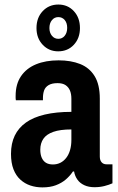

<svg xmlns="http://www.w3.org/2000/svg" viewBox="-20 -801 511 833"><path d="M163.9 12Q136.1 12 111.7 3.8Q87.3 -4.4 68.3 -21.7Q49.3 -38.9 38.5 -66.5Q27.7 -94.1 27.7 -133.7Q27.7 -178.7 44 -212.6Q60.3 -246.4 92.4 -269.3Q124.4 -292.2 174.2 -304Q223.9 -315.7 289.7 -315.7V-372.2Q289.7 -393.7 283.5 -408.3Q277.3 -423 264.4 -431.7Q251.5 -440.3 229.7 -440.3Q205.1 -440.3 190.7 -431.6Q176.3 -422.9 171.3 -408.4Q166.3 -394 166.3 -375.5V-365.9H48.8Q47.8 -370.9 47.8 -375.1Q47.8 -379.3 47.8 -384.8Q47.8 -436.4 71.2 -470.5Q94.5 -504.7 136.3 -522Q178.2 -539.2 234.3 -539.2Q287.5 -539.2 327.7 -523.3Q367.9 -507.3 390.4 -470.9Q413 -434.5 413 -372.9V-122.1Q413 -105.8 420.8 -97Q428.6 -88.1 442.2 -88.1H467.9V-5.7Q453 1 433.1 6.1Q413.2 11.2 389.9 11.2Q364.4 11.2 345.6 2.4Q326.8 -6.3 315.8 -21.8Q304.8 -37.3 301.4 -57H296.4Q283.4 -37.7 265.2 -22.1Q247 -6.6 222.2 2.7Q197.5 12 163.9 12ZM209.7 -87.5Q227.2 -87.5 241.9 -94.8Q256.6 -102.2 267.4 -116.2Q278.2 -130.1 283.9 -149.8Q289.7 -169.6 289.7 -194.3V-239.4Q240.9 -239.4 211.2 -228.9Q181.6 -218.5 168.2 -198.9Q154.8 -179.3 154.8 -151.7Q154.8 -131 161.1 -116.6Q167.4 -102.2 179.4 -94.8Q191.4 -87.5 209.7 -87.5ZM232.3 -578.3Q192.1 -578.3 165.2 -606.9Q138.3 -635.4 138.3 -679.3Q138.3 -724 165.2 -752.6Q192.1 -781.3 233.1 -781.3Q274 -781.3 300.5 -752.6Q326.9 -724 326.9 -679.3Q326.9 -635.4 300.5 -606.9Q274 -578.3 232.3 -578.3ZM233.1 -632.6Q250.1 -632.6 260.8 -645.9Q271.5 -659.2 271.5 -680.3Q271.5 -701.4 260.8 -714.1Q250.1 -726.8 233.1 -726.8Q216.1 -726.8 205.3 -713.6Q194.4 -700.4 194.4 -679.3Q194.4 -659 205.3 -645.8Q216.1 -632.6 233.1 -632.6Z"/></svg>

Font: Archivo SemiBold Condensed
Style: Regular
Weight: 600
Width: 3
Version: Version 2.001